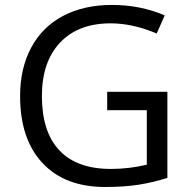

<svg xmlns="http://www.w3.org/2000/svg" viewBox="-20 -744 768 774"><path d="M412.1 -374H654.8V-26.9Q598.1 -8.8 539.6 0.5Q481 9.8 403.8 9.8Q241.7 9.8 151.4 -86.7Q61 -183.1 61 -356.9Q61 -468.3 105.7 -552Q150.4 -635.7 234.4 -679.9Q318.4 -724.1 431.2 -724.1Q545.4 -724.1 644 -682.1L611.8 -608.9Q515.1 -649.9 425.8 -649.9Q295.4 -649.9 222.2 -572.3Q148.9 -494.6 148.9 -356.9Q148.9 -212.4 219.5 -137.7Q290 -63 426.8 -63Q501 -63 571.8 -80.1V-299.8H412.1Z"/></svg>

Font: f09607729
Style: Regular
Weight: 400
Foundry: Ascender Corporation
Version: Version 1.10